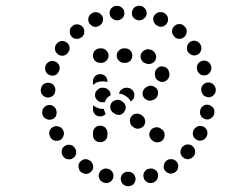

<svg xmlns="http://www.w3.org/2000/svg" viewBox="-20 -618 781 663"><path d="M397 0Q397 5 399 10Q401 14 404 18Q408 21 412 23Q417 25 422 25H423Q433 25 441 18Q448 10 448 0Q448 -5 446 -10Q444 -14 441 -18Q437 -21 433 -23Q428 -25 423 -25H422Q412 -25 404 -18Q397 -10 397 0ZM322 -18Q320 -13 321 -8Q322 -4 324 1Q326 5 330 8Q334 11 339 13H340Q350 16 359 11Q368 6 371 -4Q372 -9 372 -13Q371 -18 369 -23Q366 -27 363 -30Q359 -33 354 -35H353Q343 -38 334 -33Q325 -28 322 -18ZM478 -23Q476 -19 475 -14Q475 -9 476 -4Q479 6 488 11Q497 16 507 13H508Q518 10 523 0Q528 -9 525 -19Q524 -23 521 -27Q517 -31 513 -33Q509 -36 504 -36Q499 -37 494 -35H493Q488 -34 484 -31Q480 -27 478 -23ZM290 -64H289Q285 -67 280 -68Q276 -69 271 -68Q266 -67 262 -64Q258 -61 255 -57Q252 -53 251 -48Q250 -43 252 -38Q253 -33 255 -29Q258 -25 262 -22H263Q268 -19 273 -18Q277 -17 282 -18Q287 -19 291 -22Q295 -25 298 -29Q304 -38 301 -48Q299 -58 290 -64ZM549 -30Q552 -26 556 -23Q560 -20 565 -19Q570 -18 574 -19Q579 -20 584 -22V-23Q593 -28 595 -39Q597 -49 592 -57Q589 -62 585 -64Q581 -67 576 -68Q571 -69 566 -68Q561 -68 557 -65L556 -64Q548 -59 546 -48Q543 -38 549 -30ZM219 -118Q214 -119 210 -117Q205 -115 201 -112Q193 -105 193 -95Q192 -85 199 -77L200 -76Q203 -72 207 -70Q212 -68 217 -68Q222 -67 227 -69Q231 -71 235 -74Q243 -81 243 -91Q244 -101 237 -109L236 -110Q233 -114 229 -116Q224 -118 219 -118ZM612 -75Q615 -71 620 -70Q625 -68 630 -68Q635 -69 639 -71Q644 -73 647 -77L648 -78Q655 -86 654 -96Q653 -106 645 -113Q642 -116 637 -118Q632 -120 627 -119Q622 -119 618 -117Q613 -114 610 -111L609 -110Q603 -102 603 -92Q604 -81 612 -75ZM528 -127Q533 -128 537 -130Q541 -133 544 -137Q547 -141 548 -146Q549 -151 548 -156Q548 -161 545 -165Q542 -169 538 -172L535 -174Q527 -180 516 -178Q506 -176 500 -168Q494 -159 496 -149Q498 -139 506 -133L509 -131Q513 -128 518 -127Q523 -126 528 -127ZM326 -127Q336 -127 344 -134Q351 -141 351 -152V-159Q351 -169 344 -177Q336 -184 326 -184Q316 -184 308 -177Q301 -169 301 -159V-152Q301 -141 308 -134Q316 -127 326 -127ZM164 -180Q155 -175 151 -166Q148 -156 153 -146Q158 -136 167 -133Q177 -130 187 -134Q196 -139 199 -148Q203 -158 198 -168Q193 -178 183 -181Q173 -184 164 -180ZM660 -135Q664 -133 669 -132Q674 -132 679 -134Q684 -135 688 -139Q691 -142 693 -147L694 -148Q698 -157 695 -167Q692 -176 682 -181Q678 -183 673 -183Q668 -184 663 -182Q659 -180 655 -177Q651 -174 649 -169L648 -168Q644 -159 647 -149Q651 -139 660 -135ZM461 -174Q466 -175 470 -178Q474 -180 477 -184Q483 -193 481 -203Q479 -213 471 -219L468 -221Q464 -224 459 -225Q454 -226 449 -225Q444 -225 440 -222Q436 -219 433 -215Q427 -207 429 -197Q430 -186 439 -180L442 -178Q446 -175 451 -174Q456 -173 461 -174ZM146 -255Q136 -253 130 -244Q124 -236 126 -226V-225Q128 -214 137 -209Q146 -203 156 -205Q166 -207 172 -215Q177 -224 175 -234V-235Q173 -245 165 -251Q156 -257 146 -255ZM675 -216Q677 -212 682 -210Q686 -207 691 -206Q701 -204 709 -210Q718 -216 720 -226V-227Q721 -232 720 -237Q719 -241 716 -246Q713 -250 709 -252Q705 -255 700 -256Q690 -258 681 -252Q673 -246 671 -236V-235Q670 -230 671 -225Q672 -221 675 -216ZM301 -241V-248Q301 -249 301 -251Q301 -253 302 -254Q308 -249 316 -246Q324 -242 333 -242H337Q338 -242 339 -242Q339 -241 339 -240Q341 -232 345 -224Q341 -220 336 -218Q331 -216 326 -216Q316 -216 308 -223Q301 -231 301 -241ZM393 -221Q398 -222 402 -225Q407 -228 409 -232Q415 -240 414 -250Q412 -261 403 -267L400 -269Q396 -272 391 -273Q386 -274 382 -273Q377 -272 372 -269Q368 -267 365 -263Q359 -254 361 -244Q363 -234 372 -228L375 -226Q379 -223 383 -222Q388 -221 393 -221ZM337 -265H333Q323 -265 316 -272Q308 -279 308 -290Q308 -300 316 -307Q323 -315 333 -315H337Q347 -315 355 -307Q362 -300 362 -290Q362 -290 362 -290Q362 -289 362 -289Q361 -289 360 -288Q352 -283 347 -276Q344 -271 342 -265Q340 -265 339 -265Q338 -265 337 -265ZM416 -315H419Q430 -315 437 -307Q444 -300 444 -290Q444 -283 441 -277Q437 -271 431 -268Q430 -270 429 -272Q424 -280 416 -285L413 -287Q406 -292 397 -294Q394 -295 391 -295Q393 -304 400 -309Q407 -315 416 -315ZM474 -286Q478 -277 487 -273Q497 -268 506 -272Q509 -273 511 -274Q521 -278 524 -288Q528 -298 524 -307Q522 -312 518 -315Q514 -318 510 -320Q505 -322 500 -322Q495 -322 491 -320Q490 -319 489 -319Q479 -315 475 -306Q470 -296 474 -286ZM148 -332Q137 -333 129 -326Q122 -319 121 -309V-308Q120 -297 127 -290Q134 -282 144 -281Q155 -281 162 -287Q170 -294 171 -305V-306Q172 -316 165 -324Q158 -332 148 -332ZM684 -288Q687 -285 692 -284Q697 -282 702 -282Q712 -283 719 -291Q726 -299 725 -309V-310Q725 -315 722 -319Q720 -324 716 -327Q713 -330 708 -332Q703 -334 698 -333Q688 -333 681 -325Q674 -317 675 -307V-306Q675 -301 678 -296Q680 -292 684 -288ZM301 -330V-337Q301 -347 308 -355Q316 -362 326 -362Q336 -362 344 -355Q351 -347 351 -337V-335Q344 -337 337 -337H333Q324 -337 316 -334Q308 -331 302 -325Q301 -326 301 -328Q301 -329 301 -330ZM523 -342Q526 -339 531 -337Q536 -335 540 -335Q551 -335 558 -343Q565 -350 565 -360Q565 -363 565 -365Q564 -370 562 -375Q560 -379 556 -383Q553 -386 548 -387Q543 -389 538 -389Q528 -388 521 -380Q514 -372 515 -362Q515 -361 515 -360Q515 -355 517 -350Q519 -345 523 -342ZM184 -394Q181 -398 178 -401Q174 -405 169 -406Q159 -410 150 -405Q141 -401 137 -391V-390Q135 -385 136 -380Q136 -375 138 -371Q141 -366 144 -363Q148 -360 153 -358Q162 -355 172 -359Q181 -364 184 -374L185 -375Q186 -379 186 -384Q186 -389 184 -394ZM693 -359Q703 -362 707 -372Q712 -381 709 -391L708 -392Q705 -402 696 -406Q686 -411 676 -407Q667 -404 662 -395Q658 -385 661 -376V-375Q665 -365 674 -360Q683 -356 693 -359ZM518 -414Q520 -419 519 -424Q519 -429 516 -433Q514 -438 510 -441Q507 -444 502 -446Q499 -446 497 -447Q487 -450 478 -444Q469 -439 466 -429Q464 -419 469 -410Q474 -401 484 -399Q485 -398 487 -398Q496 -395 506 -400Q515 -404 518 -414ZM355 -426Q355 -436 347 -444Q340 -451 330 -451H326Q316 -451 308 -444Q301 -436 301 -426Q301 -416 308 -408Q316 -401 326 -401H330Q340 -401 347 -408Q355 -416 355 -426ZM437 -426Q437 -436 430 -444Q423 -451 412 -451H408Q398 -451 391 -444Q383 -436 383 -426Q383 -416 391 -408Q398 -401 408 -401H412Q423 -401 430 -408Q437 -416 437 -426ZM209 -472Q205 -475 200 -476Q195 -477 190 -476Q186 -475 181 -472Q177 -470 175 -466L174 -465Q168 -456 170 -446Q172 -436 181 -430Q185 -427 190 -426Q195 -425 200 -426Q204 -427 209 -430Q213 -433 215 -437L216 -438Q222 -446 220 -456Q218 -467 209 -472ZM665 -431Q673 -437 675 -447Q677 -457 671 -466Q665 -475 655 -477Q645 -479 636 -473Q628 -467 626 -457Q624 -447 629 -438H630Q636 -429 646 -427Q656 -425 665 -431ZM262 -490H263Q271 -497 271 -507Q272 -518 265 -526Q258 -533 248 -534Q238 -535 230 -528L229 -527Q221 -521 221 -510Q220 -500 227 -492Q230 -488 234 -486Q239 -484 244 -484Q249 -483 253 -485Q258 -486 262 -490ZM619 -493Q625 -501 625 -511Q624 -521 616 -528L615 -529Q607 -536 597 -535Q587 -534 580 -526Q577 -522 575 -518Q574 -513 574 -508Q574 -503 577 -499Q579 -494 583 -491V-490Q591 -483 602 -484Q612 -485 619 -493ZM321 -528Q331 -533 334 -542Q338 -552 334 -561Q331 -566 328 -569Q324 -573 320 -574Q315 -576 310 -576Q305 -576 300 -574L299 -573Q290 -569 286 -559Q283 -549 287 -540Q292 -531 301 -527Q311 -523 321 -528ZM558 -540Q562 -550 559 -560Q555 -569 546 -574H545Q535 -578 526 -575Q516 -571 511 -562Q507 -552 511 -543Q514 -533 524 -529L525 -528Q534 -524 544 -527Q553 -531 558 -540ZM409 -577Q409 -582 406 -586Q403 -590 399 -593Q395 -596 391 -597Q386 -598 381 -598H380Q370 -596 363 -588Q357 -579 359 -569Q360 -564 362 -560Q365 -556 369 -553Q373 -550 377 -549Q382 -547 387 -548H388Q398 -550 405 -558Q411 -566 409 -577ZM476 -553Q480 -556 483 -560Q486 -564 486 -569Q488 -580 481 -588Q475 -596 465 -598H464Q459 -599 454 -597Q449 -596 445 -593Q441 -590 439 -586Q436 -582 436 -577Q434 -566 440 -558Q447 -550 457 -548H458Q463 -547 468 -549Q472 -550 476 -553Z"/></svg>

Font: FRB American Cursive Guidelines Arrows Dotted Black
Style: Bold Italic
Weight: 900
Italic angle: -25°
Version: Version 2.0;Modular Font Editor K font №1